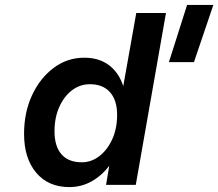

<svg xmlns="http://www.w3.org/2000/svg" viewBox="-20 -753 889 782"><path d="M742 -733H849L770 -500H668ZM656 -700 533 0H412L425 -78Q394 -37 352.5 -14Q311 9 262 9Q177 9 127.5 -49.5Q78 -108 78 -208Q78 -295 110.5 -365Q143 -435 198.5 -476.5Q254 -518 323 -518Q384 -518 424.5 -487Q465 -456 482 -402L535 -700ZM202 -218Q202 -157 230.5 -124.5Q259 -92 313 -92Q352 -92 384.5 -117Q417 -142 437 -185.5Q457 -229 457 -285Q457 -345 428 -377.5Q399 -410 346 -410Q306 -410 273.5 -385.5Q241 -361 221.5 -317.5Q202 -274 202 -218Z"/></svg>

Font: Overused Grotesk SemiBold
Style: Italic
Weight: 600
Italic angle: -10°
Version: Version 0.003